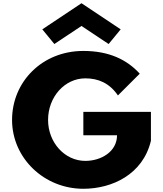

<svg xmlns="http://www.w3.org/2000/svg" viewBox="-20 -1156 1011 1191"><path d="M242.4 -974 317.2 -883 485.5 -995 653.8 -883 728.6 -974 485.5 -1136ZM916.2 -462H497V-317H706C706 -216 608.2 -158 509.2 -158C381.5 -158 278.2 -272 278.2 -412C278.2 -555 381.5 -670 509.2 -670C589.5 -670 658.8 -641 711.5 -564L846.8 -699C767.7 -786 656.5 -840 497 -840C241.8 -840 54.8 -649 54.8 -412C54.8 -176 252.8 15 497 15C675.2 15 866.7 -74 916.2 -283Z"/></svg>

Font: Hussar
Style: BdWide
Weight: 700
Foundry: Cannot Into Space Fonts
Version: Version 2.00